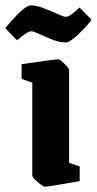

<svg xmlns="http://www.w3.org/2000/svg" viewBox="-61 -689 363 720"><path d="M185.1 -529.8Q163.1 -529.8 135.7 -540.3Q108.4 -550.8 86.7 -561.3Q64.9 -571.8 57.1 -571.8Q41.5 -571.8 2.9 -538.1L-41 -583Q-22.5 -607.9 8.3 -638.4Q39.1 -668.9 55.2 -668.9Q75.2 -668.9 103 -658.2Q130.9 -647.5 154.3 -636.7Q177.7 -626 186 -626Q201.7 -626 236.8 -661.1L282.2 -615.2Q267.1 -593.3 234.1 -561.5Q201.2 -529.8 185.1 -529.8ZM106.9 11.2Q101.1 11.2 80.6 -6.3Q60.1 -23.9 60.1 -29.8V-378.9L20 -393.1V-448.2Q144 -466.8 158.2 -466.8Q163.6 -466.8 180.9 -449.7Q198.2 -432.6 198.2 -426.8V-78.1L237.8 -64.9V-9.8Q121.1 11.2 106.9 11.2Z"/></svg>

Font: Grenze
Style: Bold
Weight: 700
Designer: Renata Polastri
Foundry: Omnibus-Type
Version: Version 1.002;PS 001.002;hotconv 1.0.88;makeotf.lib2.5.64775